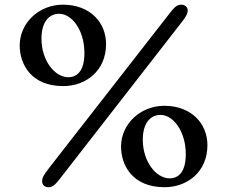

<svg xmlns="http://www.w3.org/2000/svg" viewBox="-20 -782 963 814"><path d="M158.7 -13.7C158.7 1.5 168.9 11.7 185.5 11.7C200.7 11.7 211.4 4.9 231.9 -21.5L753.4 -691.9C771 -714.4 775.9 -727.5 775.9 -737.3C775.9 -752.4 763.7 -762.2 748.5 -762.2C730.5 -762.2 719.7 -752.9 694.3 -719.2L190.4 -72.8C163.1 -38.1 158.7 -27.3 158.7 -13.7ZM248 -417C344.2 -417 429.7 -481.9 429.7 -595.2C429.7 -688.5 359.9 -762.2 247.1 -762.2C144 -762.2 63.5 -683.6 63.5 -589.4C63.5 -511.2 110.8 -417 248 -417ZM269.5 -454.6C212.4 -454.6 155.8 -524.9 155.8 -618.2C155.8 -689.5 188.5 -723.6 230.5 -723.6C285.2 -723.6 337.9 -653.8 337.9 -557.1C337.9 -479 305.2 -454.6 269.5 -454.6ZM493.2 -160.6C493.2 -82.5 540.5 11.7 677.7 11.7C773.9 11.7 859.4 -53.2 859.4 -166.5C859.4 -259.8 789.6 -333.5 676.8 -333.5C573.7 -333.5 493.2 -254.9 493.2 -160.6ZM585.4 -189.5C585.4 -260.7 618.2 -294.9 660.2 -294.9C714.8 -294.9 767.6 -225.1 767.6 -128.4C767.6 -50.3 734.9 -25.9 699.2 -25.9C642.1 -25.9 585.4 -96.2 585.4 -189.5Z"/></svg>

Font: Stoke
Style: Light
Weight: 300
Designer: Nicole Fally
Foundry: Nicole Fally
Version: Version 1.001